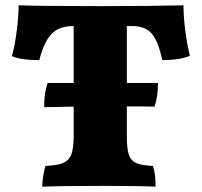

<svg xmlns="http://www.w3.org/2000/svg" viewBox="-20 -699 759 722"><path d="M457 -601V-387H574Q574 -334 561 -298Q516 -299 457 -299V-187Q457 -139 464.5 -117Q472 -95 492 -86Q512 -77 555 -75Q565 -49 565 3Q509 0 370 0Q205 0 139 3Q139 -14 142.5 -37Q146 -60 151 -75Q195 -77 217 -86Q239 -95 248 -117.5Q257 -140 257 -187V-298Q226 -298 209 -297L146 -296Q146 -351 159 -387H257V-601H255Q202 -601 173.5 -571Q145 -541 128 -473Q57 -473 25 -488Q36 -529 43 -583.5Q50 -638 50 -679Q134 -676 363 -676Q545 -676 670 -679Q670 -637 676.5 -585.5Q683 -534 694 -489Q655 -473 590 -473Q576 -542 551.5 -571.5Q527 -601 477 -601Z"/></svg>

Font: Vollkorn SC Black
Style: Regular
Weight: 900
Designer: Friedrich Althausen
Foundry: Friedrich Althausen
Version: Version 4.015